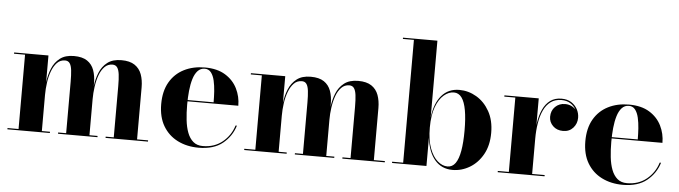

<svg xmlns="http://www.w3.org/2000/svg" viewBox="-47 -943 4051 1145"><g transform="rotate(5 1978.0 -370.0)"><path d="M227.5 -460V-7.5H276V0H22V-7.5H88V-452.5H22V-460ZM512.5 -319V-7.5H561V0H325V-7.5H373V-315Q373 -357 369.8 -384.5Q366.5 -412 357 -425.5Q347.5 -439 329 -439Q300.5 -439 281.2 -419Q262 -399 250 -367Q238 -335 232.8 -297.5Q227.5 -260 227.5 -223.5L222.5 -221.5Q222.5 -258 227.8 -301Q233 -344 248.8 -382.5Q264.5 -421 296 -445.5Q327.5 -470 379.5 -470Q430 -470 459 -450.5Q488 -431 500.2 -396.8Q512.5 -362.5 512.5 -319ZM797.5 -319V-7.5H863.5V0H609.5V-7.5H658V-315Q658 -357 654.5 -384.5Q651 -412 641.2 -425.5Q631.5 -439 613 -439Q585 -439 565.5 -419Q546 -399 534.5 -367Q523 -335 517.8 -297.5Q512.5 -260 512.5 -223.5L507.5 -221.5Q507.5 -258 512.5 -301Q517.5 -344 533 -382.5Q548.5 -421 580 -445.5Q611.5 -470 664 -470Q714 -470 743.2 -450.5Q772.5 -431 785 -396.8Q797.5 -362.5 797.5 -319Z M1167 10Q1096.5 10 1041.2 -17.8Q986 -45.5 954.2 -99Q922.5 -152.5 922.5 -230Q922.5 -307.5 953.2 -361Q984 -414.5 1038.5 -442.2Q1093 -470 1163.5 -470Q1237.5 -470 1285.8 -440.2Q1334 -410.5 1357.8 -362.5Q1381.5 -314.5 1381.5 -260H989.5V-267.5H1233Q1233 -299.5 1230.8 -333.5Q1228.5 -367.5 1221.8 -397Q1215 -426.5 1201 -444.5Q1187 -462.5 1163.5 -462.5Q1138 -462.5 1121 -444Q1104 -425.5 1094.5 -394Q1085 -362.5 1081 -322.8Q1077 -283 1077 -240Q1077 -191.5 1081.8 -148.5Q1086.5 -105.5 1099 -72.8Q1111.5 -40 1133.8 -21Q1156 -2 1191 -2Q1260.5 -2 1308.8 -41.5Q1357 -81 1375.5 -141H1383.5Q1364 -76.5 1310.8 -33.2Q1257.5 10 1167 10Z M1645 -460V-7.5H1693.5V0H1439.5V-7.5H1505.5V-452.5H1439.5V-460ZM1930 -319V-7.5H1978.5V0H1742.5V-7.5H1790.5V-315Q1790.5 -357 1787.2 -384.5Q1784 -412 1774.5 -425.5Q1765 -439 1746.5 -439Q1718 -439 1698.8 -419Q1679.5 -399 1667.5 -367Q1655.5 -335 1650.2 -297.5Q1645 -260 1645 -223.5L1640 -221.5Q1640 -258 1645.2 -301Q1650.5 -344 1666.2 -382.5Q1682 -421 1713.5 -445.5Q1745 -470 1797 -470Q1847.5 -470 1876.5 -450.5Q1905.5 -431 1917.8 -396.8Q1930 -362.5 1930 -319ZM2215 -319V-7.5H2281V0H2027V-7.5H2075.5V-315Q2075.5 -357 2072 -384.5Q2068.5 -412 2058.8 -425.5Q2049 -439 2030.5 -439Q2002.5 -439 1983 -419Q1963.5 -399 1952 -367Q1940.5 -335 1935.2 -297.5Q1930 -260 1930 -223.5L1925 -221.5Q1925 -258 1930 -301Q1935 -344 1950.5 -382.5Q1966 -421 1997.5 -445.5Q2029 -470 2081.5 -470Q2131.5 -470 2160.8 -450.5Q2190 -431 2202.5 -396.8Q2215 -362.5 2215 -319Z M2687 10Q2621.5 10 2581.2 -36.8Q2541 -83.5 2530.5 -168.5V0H2324.5V-7.5H2390.5V-742.5H2324.5V-750H2530.5V-291.5Q2541 -376.5 2581.2 -422.8Q2621.5 -469 2687 -469Q2741.5 -469 2789.8 -440.5Q2838 -412 2868 -358.5Q2898 -305 2898 -230Q2898 -155 2868 -101.2Q2838 -47.5 2789.8 -18.8Q2741.5 10 2687 10ZM2655.5 -8Q2684.5 -8 2702.8 -33.5Q2721 -59 2729.8 -108.8Q2738.5 -158.5 2738.5 -230Q2738.5 -301.5 2729.8 -351Q2721 -400.5 2702.8 -425.8Q2684.5 -451 2655.5 -451Q2624.5 -451 2595.8 -426.5Q2567 -402 2548.8 -353Q2530.5 -304 2530.5 -230Q2530.5 -156 2548.8 -106.8Q2567 -57.5 2595.8 -32.8Q2624.5 -8 2655.5 -8Z M3157.5 -218Q3157.5 -269.5 3164.5 -314.8Q3171.5 -360 3187.8 -395Q3204 -430 3231.2 -450Q3258.5 -470 3299 -470Q3333.5 -470 3357.2 -454.8Q3381 -439.5 3393.8 -415.5Q3406.5 -391.5 3406.5 -365Q3406.5 -330 3383.8 -304.5Q3361 -279 3323.5 -279Q3286 -279 3262.8 -302Q3239.5 -325 3239.5 -356.5Q3239.5 -393.5 3263.2 -416.8Q3287 -440 3322.5 -440Q3346.5 -440 3365.2 -429.2Q3384 -418.5 3394.8 -401.5Q3405.5 -384.5 3405.5 -365H3398.5Q3398.5 -389.5 3386.5 -411.8Q3374.5 -434 3352.2 -448Q3330 -462 3298.5 -462Q3261 -462 3234.8 -442.8Q3208.5 -423.5 3192.8 -389.8Q3177 -356 3169.8 -312Q3162.5 -268 3162.5 -218ZM3162.5 -460V-7.5H3237.5V0H2957V-7.5H3023V-452.5H2957V-460Z M3706 10Q3635.5 10 3580.2 -17.8Q3525 -45.5 3493.2 -99Q3461.5 -152.5 3461.5 -230Q3461.5 -307.5 3492.2 -361Q3523 -414.5 3577.5 -442.2Q3632 -470 3702.5 -470Q3776.5 -470 3824.8 -440.2Q3873 -410.5 3896.8 -362.5Q3920.5 -314.5 3920.5 -260H3528.5V-267.5H3772Q3772 -299.5 3769.8 -333.5Q3767.5 -367.5 3760.8 -397Q3754 -426.5 3740 -444.5Q3726 -462.5 3702.5 -462.5Q3677 -462.5 3660 -444Q3643 -425.5 3633.5 -394Q3624 -362.5 3620 -322.8Q3616 -283 3616 -240Q3616 -191.5 3620.8 -148.5Q3625.5 -105.5 3638 -72.8Q3650.5 -40 3672.8 -21Q3695 -2 3730 -2Q3799.5 -2 3847.8 -41.5Q3896 -81 3914.5 -141H3922.5Q3903 -76.5 3849.8 -33.2Q3796.5 10 3706 10Z"/></g></svg>

Font: Bodoni Moda 28pt
Style: Bold
Weight: 700
Designer: Owen Earl
Foundry: indestructible type
Version: Version 2.005